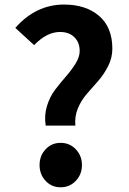

<svg xmlns="http://www.w3.org/2000/svg" viewBox="-20 -793 554 827"><path d="M176.8 -252Q169.9 -296.9 182.6 -337.4Q195.3 -377.9 218.3 -407.7Q241.2 -437.5 264.6 -464.4Q288.1 -491.2 305.7 -519.5Q323.2 -547.9 323.2 -573.2Q323.2 -610.4 300.3 -632.8Q277.3 -655.3 238.3 -655.3Q181.6 -655.3 127 -598.6L45.9 -672.9Q134.8 -773.4 255.9 -773.4Q349.6 -773.4 406.7 -724.6Q463.9 -675.8 463.9 -583Q463.9 -543.9 445.8 -508.3Q427.7 -472.7 403.3 -444.8Q378.9 -417 354.5 -389.2Q330.1 -361.3 315.4 -326.2Q300.8 -291 304.7 -252ZM306.6 -14.2Q280.3 13.7 241.2 13.7Q202.1 13.7 176.3 -14.2Q150.4 -42 150.4 -82Q150.4 -122.1 176.3 -149.9Q202.1 -177.7 241.2 -177.7Q280.3 -177.7 306.6 -149.9Q333 -122.1 333 -82Q333 -42 306.6 -14.2Z"/></svg>

Font: Bpmf Zihi Sans Bold
Style: Bold
Weight: 700
Foundry: But Ko
Version: Version 1.320